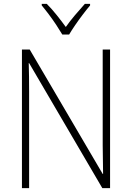

<svg xmlns="http://www.w3.org/2000/svg" viewBox="-20 -969 680 989"><path d="M547 0H507L130 -644H128Q129 -609 129.5 -574Q130 -539 130 -497V0H93V-714H133L509 -73H511Q511 -108 510 -148.5Q509 -189 509 -221V-714H547ZM301 -791Q288 -813 269.5 -841Q251 -869 231 -895.5Q211 -922 195 -941V-949H221Q246 -924 272 -891.5Q298 -859 319 -830Q340 -860 365.5 -890Q391 -920 417 -949H444V-941Q427 -921 406.5 -894Q386 -867 367.5 -840Q349 -813 336 -791Z"/></svg>

Font: Noto Sans Lao Looped SemiCondensed ExtraLight
Style: Regular
Weight: 200
Width: 4
Designer: Mark Frömberg, Ben Mitchell
Foundry: The Fontpad Ltd
Version: Version 1.002; ttfautohint (v1.8.4.7-5d5b)